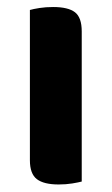

<svg xmlns="http://www.w3.org/2000/svg" viewBox="-20 -505 310 533"><path d="M63 -281.9H206.9V-1Q197.9 1.4 180.4 4.3Q163 7.1 142.8 7.1Q101.6 7.1 82.3 -7.7Q63 -22.5 63 -60.1ZM206.9 -234.5H63V-477.3Q72.2 -480 89.7 -482.8Q107.1 -485.5 127.4 -485.5Q169.2 -485.5 188.1 -471Q206.9 -456.5 206.9 -417.9Z"/></svg>

Font: Baloo Bhaina 2
Style: Regular
Weight: 400
Designer: Yesha Goshar, Manish Minz, Shuchita Grover and Ek Type
Foundry: Ek Type
Version: Version 1.700